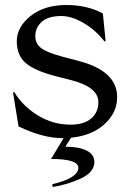

<svg xmlns="http://www.w3.org/2000/svg" viewBox="-20 -540 529 767"><path d="M232 12Q151 12 54 -35L32 -171L37 -172Q72 -115 132 -78.5Q192 -42 262 -42Q315 -42 344 -66.5Q373 -91 373 -132Q373 -192 264 -220L205 -235Q119 -257 83 -288Q47 -319 47 -375Q47 -432 102 -476Q157 -520 245 -520Q329 -520 391 -486L402 -375H397Q362 -420 314 -448Q266 -476 225 -476Q172 -476 146.5 -452.5Q121 -429 121 -396Q121 -367 143 -349Q165 -331 228 -314L296 -296Q448 -256 448 -152Q448 -90 397.5 -44Q347 2 264 10L241 46Q295 46 326 61.5Q357 77 357 107Q357 148 303 173Q249 198 190 207L189 196Q293 171 293 130Q292 95 184 95L234 12Z"/></svg>

Font: Coconat
Style: Regular
Weight: 400
Designer: Sara Lavazza
Foundry: Collletttivo
Version: Version 1.000;Glyphs 3.2 (3217)